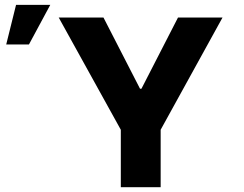

<svg xmlns="http://www.w3.org/2000/svg" viewBox="-20 -780 1017 800"><path d="M411.1 -707 563.5 -410.2H569.3L721.7 -707H907.2L649.4 -239.3V0H483.4V-239.3L224.6 -707ZM46.9 -759.8H189.5L100.6 -594.7H5.9Z"/></svg>

Font: Pretendard JP ExtraBold
Style: Regular
Weight: 800
Designer: Base glyphs from Inter by Rasmus Andersson; Hangeul glyphs from Noto Sans CJK(Source Han Sans) by Jang Soo-young and Kan
Foundry: Kil Hyung-jin
Version: Version 1.309